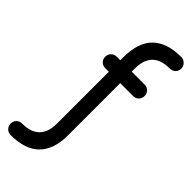

<svg xmlns="http://www.w3.org/2000/svg" viewBox="-318 -828 1108 1108"><g transform="rotate(45 236.0 -273.5)"><path d="M47 234Q27 234 13.5 220.5Q0 207 0 187Q0 166 13.5 153Q27 140 47 140Q188 140 189 -1V-425H160Q140 -425 126.5 -438Q113 -451 113 -472Q113 -492 126.5 -505.5Q140 -519 160 -519H189V-545Q189 -781 424 -781Q444 -781 458 -767Q472 -753 472 -733Q472 -713 458 -700Q444 -687 424 -687Q282 -687 282 -545V-519H387Q407 -519 420.5 -505.5Q434 -492 434 -472Q434 -451 420.5 -438Q407 -425 387 -425H282V-1Q282 234 47 234Z"/></g></svg>

Font: Comfortaa SemiBold
Style: Regular
Weight: 600
Designer: Johan Aakerlund
Foundry: Johan Aakerlund
Version: Version 3.104; ttfautohint (v1.8.1.43-b0c9)